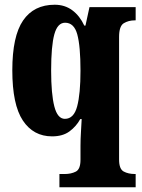

<svg xmlns="http://www.w3.org/2000/svg" viewBox="-20 -566 601 811"><path d="M231 225V169H254Q280 169 300 159Q320 149 320 109V51Q320 22 322 -9.5Q324 -41 325 -63H319Q302 -32 273.5 -11Q245 10 200 10Q121 10 76.5 -57Q32 -124 32 -269Q32 -413 77.5 -479.5Q123 -546 211 -546Q254 -546 285.5 -522.5Q317 -499 336 -458H341L358 -536H553V-480H549Q523 -480 503 -468Q483 -456 483 -410V108Q483 148 502.5 158.5Q522 169 550 169H553V225ZM254 -64Q292 -64 306 -117Q320 -170 320 -267Q320 -371 306.5 -420.5Q293 -470 255 -470Q223 -470 209.5 -421Q196 -372 196 -268Q196 -169 209.5 -116.5Q223 -64 254 -64Z"/></svg>

Font: Noto Serif Lao ExtraCondensed Black
Style: Regular
Weight: 900
Width: 2
Designer: Monotype Design Team
Foundry: Monotype Imaging Inc.
Version: Version 2.003; ttfautohint (v1.8.4.7-5d5b)